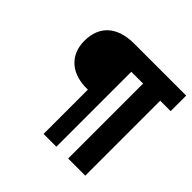

<svg xmlns="http://www.w3.org/2000/svg" viewBox="-178 -911 1094 1094"><g transform="rotate(45 369.0 -364.5)"><path d="M311 -357V0H414V-604H509V0H647V-604H731V-729H311C178 -729 100 -661 100 -540C100 -427 177 -353 311 -357Z"/></g></svg>

Font: Mona Sans
Style: Bold Italic
Weight: 700
Italic angle: -11.7°
Designer: Deni Anggara
Foundry: GitHub
Version: Version 2.000;Glyphs 3.2.3 (3260)